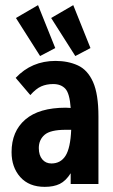

<svg xmlns="http://www.w3.org/2000/svg" viewBox="-20 -716 440 747"><path d="M154 11Q93 11 59 -27Q25 -65 25 -124Q25 -205 78.5 -251Q132 -297 236 -297Q244 -297 255 -296Q251 -353 234 -371Q217 -389 187 -389Q161 -389 140.5 -380Q120 -371 98 -346L41 -413Q103 -479 196 -479Q245 -479 283 -461.5Q321 -444 342 -397Q363 -350 363 -263V0H255V-42Q236 -12 212.5 -0.5Q189 11 154 11ZM131 -140Q131 -112 144.5 -96Q158 -80 180 -80Q216 -80 235 -110Q254 -140 257 -211Q251 -211 245 -211Q239 -211 235 -211Q176 -211 153.5 -191.5Q131 -172 131 -140ZM136 -498 42 -646 128 -696 195 -529ZM273 -498 179 -646 265 -696 332 -529Z"/></svg>

Font: Inconsolata Condensed ExtraBold
Style: Regular
Weight: 800
Width: 3
Monospace: yes
Designer: Raph Levien, Cyreal, Brenton Simpson
Foundry: Raph Levien, Cyreal, Google
Version: Version 3.001; ttfautohint (v1.8.2.53-6de2)